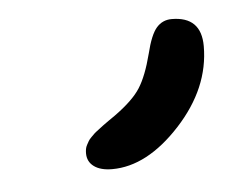

<svg xmlns="http://www.w3.org/2000/svg" viewBox="-30 -799 332 265"><g transform="rotate(-5 136.0 -666.5)"><path d="M116.2 -566.9Q100.1 -566.9 91.1 -573.5Q82 -580.1 82 -591.8Q82 -594.7 82.5 -597.7Q83 -600.6 84.5 -603.3Q85.9 -606 87.2 -608.2Q88.4 -610.4 91.3 -613.3Q94.2 -616.2 95.9 -617.9Q97.7 -619.6 102.3 -623Q106.9 -626.5 109.1 -628.2Q111.3 -629.9 117.2 -634Q123 -638.2 126 -640.1Q151.9 -658.7 162.1 -674.8Q172.4 -690.9 180.2 -721.2Q186.5 -747.1 194.8 -756.6Q203.1 -766.1 215.8 -766.1Q256.8 -766.1 256.8 -725.1Q256.8 -667 210.7 -616.9Q164.6 -566.9 116.2 -566.9Z"/></g></svg>

Font: Shantell Sans Bouncy
Style: Regular
Weight: 300
Designer: Stephen Nixon, Anya Danilova, Shantell Martin
Foundry: Arrow Type
Version: Version 1.006;[9816181b4]